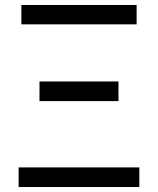

<svg xmlns="http://www.w3.org/2000/svg" viewBox="-20 -753 635 773"><path d="M55 0H541V-79H55ZM139 -346H457V-425H139ZM66 -655H530V-733H66Z"/></svg>

Font: Noto Sans Mono CJK SC
Style: Regular
Weight: 400
Designer: Ryoko NISHIZUKA 西塚涼子 (kana, bopomofo & ideographs); Paul D. Hunt (Latin, Greek & Cyrillic); Sandoll Communications 산돌커뮤니
Foundry: Adobe
Version: Version 2.004;hotconv 1.0.118;makeotfexe 2.5.65603